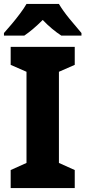

<svg xmlns="http://www.w3.org/2000/svg" viewBox="-23 -951 432 971"><path d="M355 0H31V-91L111 -127V-588L31 -623V-714H355V-623L275 -588V-127L355 -91ZM275 -931Q295 -897 328.5 -856Q362 -815 389 -784V-771H287Q264 -786 240.5 -805.5Q217 -825 193 -850Q168 -825 145 -805.5Q122 -786 100 -771H-3V-784Q14 -803 36 -829Q58 -855 78.5 -882.5Q99 -910 111 -931Z"/></svg>

Font: Noto Sans Devanagari SemiCondensed ExtraBold
Style: Regular
Weight: 800
Width: 4
Designer: Jelle Bosma - Monotype Design Team
Foundry: Monotype Imaging Inc.
Version: Version 2.004; ttfautohint (v1.8.4.7-5d5b)